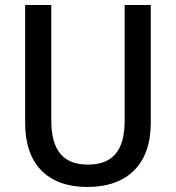

<svg xmlns="http://www.w3.org/2000/svg" viewBox="-20 -734 699 764"><path d="M580 -714H476V-253C476 -130 424 -79 330 -79C236 -79 184 -130 184 -256V-714H80V-244C80 -81 169 10 328 10C487 10 580 -81 580 -244Z"/></svg>

Font: Noto Sans Armenian SemiCondensed Medium
Style: Regular
Weight: 500
Width: 4
Designer: Monotype Design Team
Foundry: Monotype Imaging Inc.
Version: Version 2.008